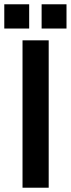

<svg xmlns="http://www.w3.org/2000/svg" viewBox="-28 -875 330 895"><path d="M77 0H199V-687H77ZM166 -742H282V-855H166ZM-8 -742H108V-855H-8Z"/></svg>

Font: Ronzino Medium
Style: Regular
Weight: 500
Designer: Nunzio Mazzaferro
Foundry: Collletttivo
Version: Version 1.000;Glyphs 3.3 (3337)